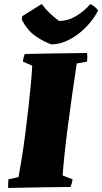

<svg xmlns="http://www.w3.org/2000/svg" viewBox="-20 -928 507 953"><path d="M21 5Q20 -6 20.5 -17Q21 -28 22 -38L72 -49Q80 -92 89 -148.5Q98 -205 106 -268Q114 -331 121 -392.5Q128 -454 133 -508.5Q138 -563 140 -602L94 -622Q95 -640 103 -660Q180 -662 257.5 -663Q335 -664 412 -665Q415 -644 412 -622L361 -613Q350 -543 339 -464.5Q328 -386 318 -310Q308 -234 301 -168.5Q294 -103 291 -57L340 -38Q339 -28 336.5 -19Q334 -10 330 0Q253 1 175.5 2Q98 3 21 5ZM234 -708Q195 -722 156 -749Q117 -776 88 -830L91 -848L187 -908Q220 -863 273 -824Q317 -824 358 -848.5Q399 -873 428 -908Q453 -896 467 -876Q446 -834 409 -795.5Q372 -757 326.5 -732.5Q281 -708 234 -708Z"/></svg>

Font: Labrada Black
Style: Italic
Weight: 900
Italic angle: -7°
Designer: Mercedes Jáuregui
Foundry: Omnibus-Type Team
Version: Version 1.000; ttfautohint (v1.8.4.7-5d5b)